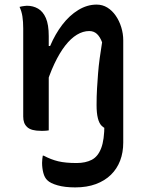

<svg xmlns="http://www.w3.org/2000/svg" viewBox="-20 -565 640 835"><path d="M313 144Q352 144 379 130Q406 116 420 79.5Q434 43 434 -23L516 0Q516 14 516 24Q516 34 516 41Q516 48 516 55Q516 98 502.5 133.5Q489 169 462.5 195Q436 221 397 235.5Q358 250 307 250Q262 250 230.5 241Q199 232 186 219Q174 208 168.5 187Q163 166 163 143Q163 134 164 126.5Q165 119 166 112H170Q202 129 233.5 136.5Q265 144 313 144ZM400 -545Q426 -545 447 -532Q468 -519 483.5 -496.5Q499 -474 507.5 -446Q516 -418 516 -390Q516 -349 516 -308Q516 -267 516 -226Q516 -185 516 -144Q516 -101 516 -70Q516 -39 516 0Q511 2 504.5 3Q498 4 489 4Q445 4 422.5 -17.5Q400 -39 400 -108Q400 -147 402 -180.5Q404 -214 406.5 -246Q409 -278 413.5 -311Q418 -344 424 -381Q415 -405 401.5 -417.5Q388 -430 368 -430Q341 -430 314.5 -414Q288 -398 263.5 -366.5Q239 -335 216.5 -287.5Q194 -240 175 -176L174 -365H198Q220 -417 251 -457.5Q282 -498 320.5 -521.5Q359 -545 400 -545ZM97 -540Q124 -540 145.5 -527.5Q167 -515 179.5 -486.5Q192 -458 192 -408Q192 -339 192 -268.5Q192 -198 192 -129.5Q192 -61 192 2Q186 3 180 3.5Q174 4 168.5 4Q163 4 158 4Q137 4 122 0Q107 -4 98 -12.5Q89 -21 85 -32Q81 -43 81 -58Q81 -109 81 -158Q81 -207 81 -254.5Q81 -302 81 -348.5Q81 -395 81 -441Q81 -471 77.5 -493.5Q74 -516 65 -535Q71 -537 76 -537.5Q81 -538 86.5 -539Q92 -540 97 -540Z"/></svg>

Font: Recursive Monospace Casual Medium
Style: Regular
Weight: 500
Version: Version 1.047